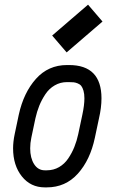

<svg xmlns="http://www.w3.org/2000/svg" viewBox="-20 -791 490 823"><path d="M265.6 -566.4 203.6 -638.7 357.4 -771 419.4 -698.7ZM275.9 -512.2Q415 -512.2 415 -369.6Q415 -329.6 404.3 -283.7L386.7 -200.7Q366.7 -105.5 313.7 -46.6Q260.7 12.2 180.7 12.2H171.9Q111.3 12.2 73.7 -34.9Q36.1 -82 36.1 -155.3Q36.1 -183.6 43 -216.3L60.5 -299.3Q81.1 -393.6 134 -452.9Q187 -512.2 267.1 -512.2ZM341.8 -369.6Q341.8 -388.7 337.9 -402.1Q334 -415.5 328.4 -422.6Q322.8 -429.7 313 -433.6Q303.2 -437.5 295.7 -438.2Q288.1 -439 275.9 -439H267.1Q238.3 -439 214.4 -425Q190.4 -411.1 174.6 -387.2Q158.7 -363.3 148.4 -337.9Q138.2 -312.5 131.8 -283.7L114.3 -200.7Q109.4 -177.7 109.4 -155.3Q109.4 -113.8 126.2 -87.4Q143.1 -61 171.9 -61H180.7Q209.5 -61 233.2 -74.7Q256.8 -88.4 272.7 -112.1Q288.6 -135.7 298.8 -161.4Q309.1 -187 315.4 -216.3L333 -299.3Q341.8 -340.3 341.8 -369.6Z"/></svg>

Font: Anka/Coder Narrow
Style: Italic
Weight: 400
Width: 3
Italic angle: -12°
Monospace: yes
Version: Version 001.100